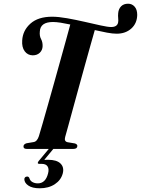

<svg xmlns="http://www.w3.org/2000/svg" viewBox="-20 -802 759 1034"><path d="M331 -64.5Q324 -40 344.5 -36L383.5 -29.5Q397.5 -24.5 396.5 -15.5Q396 0 374.5 0H124.5Q106 0 106.5 -13.5Q106.5 -25.5 123 -30.5L161.5 -37Q180 -40 189.5 -69Q196 -90.5 208.8 -134.5Q221.5 -178.5 237.8 -236.2Q254 -294 271.8 -357Q289.5 -420 306.2 -480.5Q323 -541 336.8 -590.8Q350.5 -640.5 358.5 -670Q331 -676 306.8 -679.8Q282.5 -683.5 265.5 -683.5Q197 -683.5 194.5 -632.5Q192 -608.5 201 -592Q210 -575.5 209.5 -553.5Q209 -532.5 194.5 -518.2Q180 -504 156 -504Q129 -504.5 113 -526Q97 -547.5 99.5 -584Q102.5 -638 144 -675Q185.5 -712 261 -712Q294.5 -712 341.2 -703.8Q388 -695.5 435.8 -684.5Q483.5 -673.5 522.2 -665Q561 -656.5 578.5 -656.5Q611 -656.5 616 -680.5Q618 -690.5 616.5 -703.5Q615 -716.5 616.5 -731.5Q618.5 -754 632.2 -768Q646 -782 670 -782Q691 -782 705 -766.2Q719 -750.5 719 -721.5Q718 -676 687 -648.2Q656 -620.5 608 -620.5Q587 -620.5 556.2 -626.2Q525.5 -632 490.5 -640Q481.5 -609 467.8 -560Q454 -511 437.8 -452.5Q421.5 -394 405 -333.8Q388.5 -273.5 373.5 -219Q358.5 -164.5 347.5 -123.8Q336.5 -83 331 -64.5ZM246 -4H270.5L218.5 59Q227 58.5 239 58.5Q285.5 58.5 306 78.8Q326.5 99 318 132Q308.5 168 275.2 190Q242 212 193.5 212Q154 212 132.5 197.2Q111 182.5 111 162Q113 150 124.5 149Q132.5 147.5 137.5 155.5Q141.5 171 154.2 178.2Q167 185.5 183.5 185.5Q225.5 185.5 239 131.5Q245 108 236.2 94.2Q227.5 80.5 204.5 80.5H192Q184 80.5 183.5 76Q183 71.5 188.5 65Z"/></svg>

Font: Fraunces 72pt SemiBold
Style: Italic
Weight: 600
Italic angle: -16°
Version: Version 1.000;[b76b70a41]